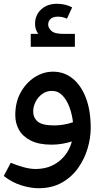

<svg xmlns="http://www.w3.org/2000/svg" viewBox="-20 -768 571 1018"><path d="M261 -388Q321 -388 366 -351Q411 -314 436 -247.5Q461 -181 461 -90Q461 -37 444.5 19Q428 75 394 123Q360 171 307.5 200.5Q255 230 184 230Q142 230 92.5 214.5Q43 199 0 165L37 95Q68 108 103.5 118Q139 128 168 128Q241 128 292 88Q343 48 361 -18Q307 -1 254 -1Q186 -1 143.5 -22.5Q101 -44 81 -79Q61 -114 61 -157Q61 -227 90 -278.5Q119 -330 164.5 -359Q210 -388 261 -388ZM156 -177Q156 -144 180 -123.5Q204 -103 267 -103Q291 -103 316 -107Q341 -111 367 -120Q362 -163 348 -200.5Q334 -238 311 -262Q288 -286 255 -286Q226 -286 203.5 -269.5Q181 -253 168.5 -228Q156 -203 156 -177ZM143 -520V-588.4H182.6Q165.8 -612.4 165.8 -641.2Q165.8 -688 198.2 -718Q230.6 -748 282.2 -748Q326.6 -748 362.6 -728.8L335 -668.8Q323 -674.8 311 -677.2Q299 -679.6 287 -679.6Q260.6 -679.6 248 -667.6Q235.4 -655.6 235.4 -637.6Q235.4 -620.8 252.2 -604.6Q269 -588.4 315.8 -588.4H377V-520Z"/></svg>

Font: Lexend SemiBold
Style: Regular
Weight: 600
Designer: Bonnie Shaver-Troup, Thomas Jockin
Foundry: Lexend
Version: Version 1.005; ttfautohint (v1.8.3)